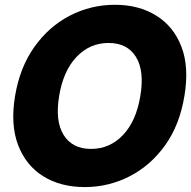

<svg xmlns="http://www.w3.org/2000/svg" viewBox="-20 -759 787 791"><path d="M329.1 11.7Q230 11.7 158.4 -32.7Q86.9 -77.1 54.7 -161.1Q22.5 -245.1 42 -363.3Q62 -482.4 122.1 -566.4Q182.1 -650.4 268.3 -694.8Q354.5 -739.3 453.6 -739.3Q551.8 -739.3 623.5 -694.8Q695.3 -650.4 727.5 -566.4Q759.8 -482.4 739.7 -363.3Q720.2 -244.1 660.2 -160.4Q600.1 -76.7 513.7 -32.5Q427.2 11.7 329.1 11.7ZM355 -145.5Q432.1 -145.5 486.6 -202.6Q541 -259.8 558.1 -363.3Q575.7 -467.3 540 -524.7Q504.4 -582 427.2 -582Q350.1 -582 295.4 -524.7Q240.7 -467.3 223.6 -363.3Q206.5 -259.8 242.4 -202.6Q278.3 -145.5 355 -145.5Z"/></svg>

Font: Inter Display Extra Bold
Style: Italic
Weight: 800
Italic angle: -9.39999°
Designer: Rasmus Andersson
Foundry: rsms
Version: Version 4.000;git-4fc901f